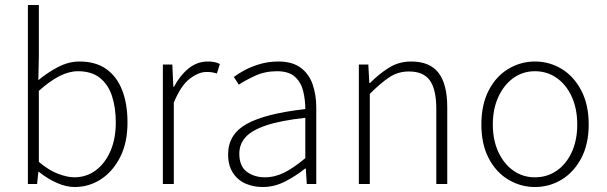

<svg xmlns="http://www.w3.org/2000/svg" viewBox="-20 -739 2436 771"><path d="M280 12Q246 12 208.5 -4.5Q171 -21 136 -49H134L129 0H92V-719H136V-511L134 -417Q171 -448 213.5 -470Q256 -492 299 -492Q364 -492 406.5 -462Q449 -432 470.5 -377Q492 -322 492 -247Q492 -166 462.5 -108Q433 -50 385 -19Q337 12 280 12ZM278 -27Q327 -27 364.5 -55Q402 -83 423.5 -132.5Q445 -182 445 -247Q445 -306 430 -352.5Q415 -399 381.5 -426Q348 -453 293 -453Q257 -453 218 -433Q179 -413 136 -374V-89Q176 -55 213.5 -41Q251 -27 278 -27Z M634 0V-480H672L676 -391H679Q702 -435 736.5 -463.5Q771 -492 815 -492Q828 -492 839.5 -490Q851 -488 863 -482L851 -444Q841 -447 832.5 -448.5Q824 -450 809 -450Q777 -450 741.5 -422.5Q706 -395 678 -327V0Z M1035 12Q997 12 965.5 -2Q934 -16 915 -45.5Q896 -75 896 -119Q896 -200 971 -241.5Q1046 -283 1206 -301Q1206 -338 1197.5 -373Q1189 -408 1164.5 -430.5Q1140 -453 1092 -453Q1044 -453 1004 -434.5Q964 -416 939 -399L919 -430Q936 -443 963 -457.5Q990 -472 1024.5 -482Q1059 -492 1098 -492Q1154 -492 1187.5 -467Q1221 -442 1235.5 -400Q1250 -358 1250 -307V0H1212L1208 -62H1205Q1169 -33 1125.5 -10.5Q1082 12 1035 12ZM1043 -27Q1084 -27 1122.5 -46.5Q1161 -66 1206 -104V-266Q1107 -255 1049 -235.5Q991 -216 966 -188Q941 -160 941 -122Q941 -71 971.5 -49Q1002 -27 1043 -27Z M1421 0V-480H1459L1463 -406H1466Q1503 -443 1542.5 -467.5Q1582 -492 1631 -492Q1706 -492 1741 -446.5Q1776 -401 1776 -308V0H1732V-302Q1732 -379 1706.5 -415.5Q1681 -452 1622 -452Q1579 -452 1544.5 -429.5Q1510 -407 1465 -362V0Z M2128 12Q2071 12 2021.5 -17.5Q1972 -47 1942.5 -103.5Q1913 -160 1913 -239Q1913 -319 1942.5 -376Q1972 -433 2021.5 -462.5Q2071 -492 2128 -492Q2186 -492 2235 -462.5Q2284 -433 2314 -376Q2344 -319 2344 -239Q2344 -160 2314 -103.5Q2284 -47 2235 -17.5Q2186 12 2128 12ZM2128 -27Q2177 -27 2215.5 -53.5Q2254 -80 2276 -128Q2298 -176 2298 -239Q2298 -302 2276 -350.5Q2254 -399 2215.5 -426Q2177 -453 2128 -453Q2080 -453 2042 -426Q2004 -399 1981.5 -350.5Q1959 -302 1959 -239Q1959 -176 1981.5 -128Q2004 -80 2042 -53.5Q2080 -27 2128 -27Z"/></svg>

Font: Source Sans 3 ExtraLight Light
Style: Regular
Weight: 300
Version: Version 3.052;hotconv 1.1.0;makeotfexe 2.6.0